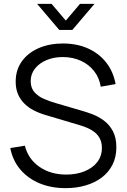

<svg xmlns="http://www.w3.org/2000/svg" viewBox="-20 -960 656 995"><path d="M172.3 -940H247.3L321 -853.3L394.7 -940H469.7L355 -805H287ZM320 15Q244.7 15 184.4 -10.2Q124.2 -35.5 84.9 -82.1Q45.7 -128.7 33.3 -192.7L108.7 -205Q126.7 -135 184.7 -95.2Q242.7 -55.3 323 -55.3Q376.2 -55.3 418 -72.2Q459.8 -89 483.9 -120Q508 -151 508 -193.3Q508 -221.3 497.9 -241.1Q487.8 -260.8 471.5 -274Q455.2 -287.2 435.6 -295.8Q416 -304.5 397.3 -310L215 -364.3Q182 -374 153.9 -388.7Q125.8 -403.3 105.2 -424.2Q84.5 -445 72.9 -472.9Q61.3 -500.8 61.3 -537Q61.3 -597.8 93.3 -642.3Q125.3 -686.8 181 -710.8Q236.7 -734.8 307.7 -734.7Q379.5 -734.3 436.3 -708.8Q493.2 -683.3 530.2 -636.2Q567.2 -589.2 579 -524.3L502 -510.7Q494.7 -557.3 467.5 -591.8Q440.3 -626.3 398.8 -645.2Q357.2 -664 307 -664.3Q258.7 -664.7 220.8 -648.4Q182.8 -632.2 160.9 -604Q139 -575.8 139 -540Q139 -503.5 159.3 -481.4Q179.7 -459.3 209.3 -446.8Q239 -434.3 267 -426.3L408 -385Q430 -378.8 459.7 -367.6Q489.3 -356.3 517.6 -335.8Q545.8 -315.2 564.4 -281.5Q583 -247.8 583 -196.7Q583 -146.3 563.2 -106.9Q543.5 -67.5 507.8 -40.4Q472.2 -13.3 424.2 0.8Q376.3 15 320 15Z"/></svg>

Font: Manrope ExtraLight
Style: Regular
Weight: 200
Designer: Mikhail Sharanda
Foundry: Mikhail Sharanda
Version: Version 4.505